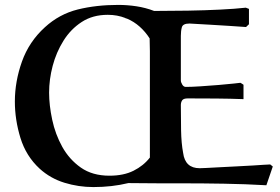

<svg xmlns="http://www.w3.org/2000/svg" viewBox="-20 -740 1131 775"><path d="M1070.8 -76.2 1081.1 -67.9 1055.2 7.8Q970.2 2.9 884.5 1.5Q798.8 0 712.9 0Q705.1 0 681.6 0Q658.2 0 626.7 0Q595.2 0 561 -0.5Q526.9 -1 498 -1Q432.1 15.1 356.9 15.1Q296.9 15.1 240 -2.4Q183.1 -20 140.1 -59.1Q85 -109.9 62.5 -183.3Q40 -256.8 40 -330.1Q40 -411.1 68.6 -491.5Q97.2 -571.8 161.1 -629.9Q219.2 -683.1 293.7 -701.7Q368.2 -720.2 457 -720.2Q494.1 -720.2 531 -714.6Q567.9 -709 602.1 -695.8Q669.9 -695.8 738.5 -697Q807.1 -698.2 867.7 -701.2Q928.2 -704.1 972.2 -709L984.9 -704.1V-642.1L973.1 -630.9Q944.3 -632.8 905.8 -635.5Q867.2 -638.2 830.6 -640.1Q793.9 -642.1 769.5 -643.6L745.1 -645Q718.3 -645 714.1 -630.1Q710 -615.2 710 -595.2V-415Q710 -408.2 715.6 -398.7Q721.2 -389.2 730 -389.2Q752.9 -389.2 789.6 -391.6Q826.2 -394 862.5 -397Q898.9 -399.9 924.1 -402.8Q949.2 -405.8 950.2 -405.8Q951.2 -405.8 955.6 -402.8Q960 -399.9 962.9 -397.9V-339.8Q911.1 -341.8 853 -342.3Q794.9 -342.8 737.8 -342.8Q720.7 -342.8 715.3 -335Q710 -327.1 710 -315.9Q710 -267.1 710.9 -214.1Q711.9 -161.1 719.2 -123Q727.1 -61 786.1 -61Q790 -61 812 -62Q834 -63 866.5 -64.9Q898.9 -66.9 934.6 -68.4Q970.2 -69.8 1001.2 -72Q1032.2 -74.2 1042 -74.7ZM178.2 -366.2Q178.2 -315.4 190.7 -256.8Q203.1 -198.2 231.4 -147.2Q259.8 -96.2 306.4 -63.5Q353 -30.8 421.9 -30.8Q479 -30.8 519 -50.8Q559.1 -70.8 585 -104V-480Q585 -503.9 585 -533.4Q585 -563 584 -585Q566.9 -611.8 543.9 -632.3Q521 -652.8 492.2 -665Q489.3 -666 486.8 -666V-667Q453.6 -680.2 415 -680.2Q354 -680.2 309.6 -651.1Q265.1 -622.1 236.1 -575.4Q207 -528.8 192.6 -474.1Q178.2 -419.4 178.2 -366.2Z"/></svg>

Font: Aref Ruqaa
Style: Bold
Weight: 700
Designer: Abdullah Aref
Version: Version 1.002